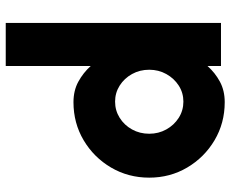

<svg xmlns="http://www.w3.org/2000/svg" viewBox="-87 -466 803 669"><g transform="rotate(90 314.5 -131.5)"><path d="M210 250H60V-500H210V-453Q233.5 -479.5 264.5 -496.2Q295.5 -513 336 -513Q409 -513 468.8 -477.5Q528.5 -442 563.8 -382.2Q599 -322.5 599 -250Q599 -177 563.8 -117Q528.5 -57 468.8 -21.5Q409 14 336 14Q295.5 14 264.5 -3Q233.5 -20 210 -46ZM334 -369Q303.5 -369 278.2 -352.8Q253 -336.5 238 -309.5Q223 -282.5 223 -250Q223 -217 238 -190Q253 -163 278.2 -147Q303.5 -131 334 -131Q365 -131 390.5 -147Q416 -163 431 -190Q446 -217 446 -250Q446 -282.5 431 -309.5Q416 -336.5 390.5 -352.8Q365 -369 334 -369Z"/></g></svg>

Font: Urbanist Black
Style: Regular
Weight: 900
Designer: Corey Hu
Foundry: Corey Hu
Version: Version 1.330; ttfautohint (v1.8.4.7-5d5b)